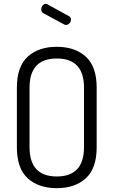

<svg xmlns="http://www.w3.org/2000/svg" viewBox="-20 -975 592 1001"><path d="M68 -208V-518Q68 -628 124.5 -679.5Q181 -731 276 -731Q371 -731 427.5 -679.5Q484 -628 484 -518V-208Q484 -97 427.5 -45.5Q371 6 276 6Q181 6 124.5 -45.5Q68 -97 68 -208ZM134 -208Q134 -55 276 -55Q418 -55 418 -208V-518Q418 -670 276 -670Q134 -670 134 -518ZM195 -927Q195 -937 202 -946Q209 -955 219 -955Q224 -955 228 -952L339 -891Q350 -886 350 -873Q350 -862 342 -853.5Q334 -845 324 -845Q318 -845 314 -848L208 -905Q195 -911 195 -927Z"/></svg>

Font: Terminal Dosis
Style: Regular
Weight: 400
Designer: Edgar Tolentino, Pablo Impallari, Igino Marini
Foundry: Edgar Tolentino, Pablo Impallari, Igino Marini
Version: Version 1.007